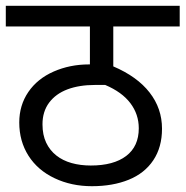

<svg xmlns="http://www.w3.org/2000/svg" viewBox="-20 -642 640 662"><path d="M599.6 -550.8H370.6V-413.1Q453.1 -377.9 495.8 -323Q538.6 -268.1 538.6 -198.2Q538.6 -134.3 508.5 -89.4Q478.5 -44.4 423.6 -22.2Q368.7 0 296.9 0Q226.1 0 168 -27.6Q109.9 -55.2 78.1 -105.2Q46.4 -155.3 46.4 -219.7Q46.4 -278.8 77.6 -324.7Q108.9 -370.6 165 -395.3Q221.2 -419.9 286.6 -419.9H290V-550.8H0V-622.1H599.6ZM342.8 -349.1H307.6Q253.4 -349.1 212.9 -334Q172.4 -318.8 149.4 -288.1Q126.5 -257.3 126.5 -213.4Q126.5 -176.8 139.2 -150.1Q151.9 -123.5 174.1 -106Q196.3 -88.4 226.8 -79.8Q257.3 -71.3 293 -71.3Q371.6 -71.3 415 -104.2Q458.5 -137.2 458.5 -199.7Q458.5 -248 429.4 -286.4Q400.4 -324.7 342.8 -349.1ZM290 -622.1ZM322.3 0Z"/></svg>

Font: Noto Sans Devanagari UI
Style: Regular
Weight: 400
Designer: Monotype Design Team
Foundry: Monotype Imaging Inc.
Version: Version 1.06